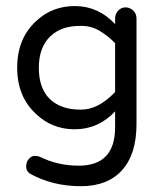

<svg xmlns="http://www.w3.org/2000/svg" viewBox="-20 -437 544 649"><path d="M369.1 -355.5V-375Q369.1 -389.6 379.4 -400.9Q389.6 -412.1 404.3 -412.1Q418.9 -412.1 430.2 -401.4Q441.4 -390.6 441.4 -375V-17.6Q441.4 84 392.6 138.2Q343.8 192.4 253.9 192.4Q158.2 192.4 82 150.4Q68.4 141.6 68.4 126Q68.4 110.4 77.6 100.1Q86.9 89.8 96.7 89.8Q106.4 89.8 114.3 92.8Q174.8 123 246.1 123Q369.1 123 369.1 -6.8V-60.5Q312.5 0 232.4 0Q156.2 0 101.6 -51.8Q38.1 -110.4 38.1 -208Q38.1 -306.6 101.6 -365.2Q156.2 -417 234.4 -416.5Q312.5 -416 369.1 -355.5ZM369.1 -291Q346.7 -314.5 317.9 -332Q289.1 -349.6 253.9 -349.6Q218.8 -349.6 193.8 -340.8Q168.9 -332 150.4 -314.5Q111.3 -277.3 111.3 -208Q111.3 -104.5 193.4 -75.2Q218.8 -66.4 253.9 -66.4Q312.5 -66.4 369.1 -126Z"/></svg>

Font: NTR
Style: Regular
Weight: 400
Designer: Purushoth Kumar Guthula
Foundry: Silicon Andhra, USA.
Version: Version 1.0.5; ttfautohint (v1.2.25-373a) -l 7 -r 28 -G 50 -